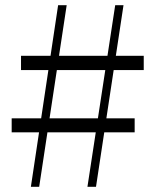

<svg xmlns="http://www.w3.org/2000/svg" viewBox="-20 -720 598 740"><path d="M99 0 204 -700H237L131 0ZM25 -264H499V-210H25ZM534 -450H61V-505H534ZM317 0 424 -700H456L350 0Z"/></svg>

Font: Early Summer Mincho VF
Style: Regular
Weight: 250
Designer: GuiWonder
Version: Version 1.002